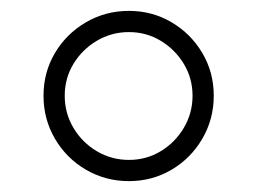

<svg xmlns="http://www.w3.org/2000/svg" viewBox="-20 -746 473 353"><path d="M217 -413Q174 -413 138 -434Q102 -455 81 -491Q60 -527 60 -570Q60 -613 81 -648.5Q102 -684 138 -705Q174 -726 217 -726Q260 -726 295.5 -705Q331 -684 352 -648.5Q373 -613 373 -570Q373 -527 352 -491Q331 -455 295.5 -434Q260 -413 217 -413ZM217 -452Q249 -452 275.5 -468Q302 -484 318 -511Q334 -538 334 -570Q334 -602 318 -628.5Q302 -655 275.5 -671Q249 -687 217 -687Q185 -687 158 -671Q131 -655 115 -628.5Q99 -602 99 -570Q99 -538 115 -511Q131 -484 158 -468Q185 -452 217 -452Z"/></svg>

Font: Zen Old Mincho Medium
Style: Regular
Weight: 500
Designer: Yoshimichi Ohira
Foundry: Positype
Version: Version 1.500